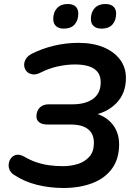

<svg xmlns="http://www.w3.org/2000/svg" viewBox="-20 -929 675 959"><path d="M296 10Q228 10 164 -6Q100 -22 48 -57Q32 -68 26.5 -84Q21 -100 24.5 -116Q28 -132 38.5 -143Q49 -154 65 -156Q81 -158 102 -146Q131 -129 162 -118.5Q193 -108 226.5 -103.5Q260 -99 294 -99Q334 -99 369 -110Q404 -121 426.5 -146.5Q449 -172 449 -215Q449 -261 419.5 -284Q390 -307 333 -307H217Q190 -307 175.5 -318.5Q161 -330 162 -350Q163 -377 179.5 -392.5Q196 -408 224 -408H343Q407 -408 445 -435.5Q483 -463 483 -518Q483 -550 467.5 -569.5Q452 -589 423.5 -598Q395 -607 355 -607Q312 -607 267.5 -597Q223 -587 184 -567Q161 -555 143 -557.5Q125 -560 114 -571.5Q103 -583 101 -599.5Q99 -616 108 -632.5Q117 -649 138 -660Q188 -686 249 -700.5Q310 -715 371 -715Q444 -715 497 -693Q550 -671 579.5 -631.5Q609 -592 609 -540Q609 -462 560.5 -413Q512 -364 434 -352V-368Q500 -356 537.5 -313.5Q575 -271 575 -208Q575 -136 540 -87.5Q505 -39 442 -14.5Q379 10 296 10ZM488 -786Q462 -786 448 -798.5Q434 -811 434 -834Q434 -868 453 -888.5Q472 -909 506 -909Q532 -909 546 -896.5Q560 -884 560 -861Q560 -827 541.5 -806.5Q523 -786 488 -786ZM299 -786Q274 -786 260 -798.5Q246 -811 246 -834Q246 -868 265 -888.5Q284 -909 318 -909Q344 -909 357.5 -896.5Q371 -884 371 -861Q371 -827 352.5 -806.5Q334 -786 299 -786Z"/></svg>

Font: Nunito ExtraLight
Style: Italic
Weight: 200
Italic angle: -9°
Designer: Vernon Adams
Foundry: Vernon Adams
Version: Version 3.602